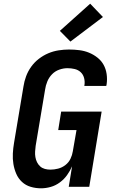

<svg xmlns="http://www.w3.org/2000/svg" viewBox="-20 -1011 640 1039"><path d="M202 8Q173 8 146 0Q119 -8 99 -26.5Q79 -45 68 -70.5Q57 -96 52.5 -123.5Q48 -151 49.5 -180Q51 -209 56 -238L107 -543Q111 -570 121 -597.5Q131 -625 148.5 -649.5Q166 -674 190 -692.5Q214 -711 241 -722.5Q268 -734 297 -738.5Q326 -743 353 -743Q382 -743 409.5 -739.5Q437 -736 461.5 -726Q486 -716 507 -699.5Q528 -683 540.5 -660.5Q553 -638 557 -610.5Q561 -583 557 -555L555 -546H436L437 -550Q440 -570 435 -589Q430 -608 416.5 -620.5Q403 -633 384 -637.5Q365 -642 345 -642Q323 -642 300.5 -634Q278 -626 261.5 -609Q245 -592 236 -570Q227 -548 224 -526L173 -222Q171 -206 170 -191Q169 -176 171.5 -161Q174 -146 180.5 -133Q187 -120 197.5 -110.5Q208 -101 222.5 -97Q237 -93 253 -93Q273 -93 294.5 -98.5Q316 -104 334 -118Q352 -132 361.5 -152Q371 -172 374 -192L394 -307H295L311 -407H530L463 0H352L370 -111Q359 -86 343 -63.5Q327 -41 304 -24Q281 -7 254.5 0.5Q228 8 202 8ZM361 -786 304 -844 468 -991 537 -919Z"/></svg>

Font: Iosevka Extended
Style: Bold Italic
Weight: 700
Width: 7
Italic angle: -9°
Monospace: yes
Designer: Belleve Invis
Foundry: Belleve Invis
Version: Version 32.5.0; ttfautohint (v1.8.4)